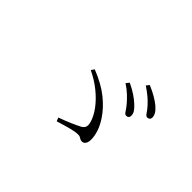

<svg xmlns="http://www.w3.org/2000/svg" viewBox="-76 -1007 1152 1152"><g transform="rotate(45 500.0 -431.5)"><path d="M712 -475Q701 -475 691 -491.5Q681 -508 664 -528Q648 -547 625.5 -568.5Q603 -590 571 -611L587 -631Q625 -613 651.5 -595Q678 -577 696 -560Q716 -542 725 -527.5Q734 -513 734 -497Q734 -486 728 -480.5Q722 -475 712 -475ZM634 -178Q624 -178 618 -181.5Q612 -185 606 -188.5Q600 -192 588 -192Q564 -192 526.5 -182Q489 -172 441 -157L432 -180Q479 -197 513 -212Q547 -227 566 -237Q584 -247 589 -260.5Q594 -274 588 -296Q577 -336 546.5 -377Q516 -418 470.5 -455Q425 -492 368 -519L382 -539Q471 -504 527.5 -458.5Q584 -413 618 -361Q642 -325 653.5 -290.5Q665 -256 665 -224Q665 -210 661 -199.5Q657 -189 650 -183.5Q643 -178 634 -178ZM809 -557Q798 -557 787.5 -573.5Q777 -590 760 -609Q742 -629 721 -647Q700 -665 667 -687L682 -706Q720 -690 747 -674Q774 -658 792 -643Q812 -626 821.5 -610.5Q831 -595 831 -580Q831 -568 824.5 -562.5Q818 -557 809 -557Z"/></g></svg>

Font: Noto Serif HK ExtraLight
Style: Regular
Weight: 200
Designer: Ryoko NISHIZUKA 西塚涼子 (kana & ideographs); Frank Grießhammer (Latin, Greek & Cyrillic); Wenlong ZHANG 张文龙 (bopomofo); San
Foundry: Adobe
Version: Version 2.002-H1;hotconv 1.1.0;makeotfexe 2.6.0